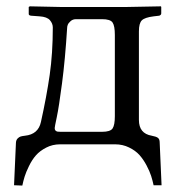

<svg xmlns="http://www.w3.org/2000/svg" viewBox="-20 -451 556 600"><path d="M168 0Q144 0 124.3 10.3Q104.5 20.5 92.3 34.4Q80.1 48.3 70.6 67.9Q61 87.4 56.9 101.1Q52.7 114.7 49.8 128.9L23.9 127.9L29.8 -4.9Q30.3 -13.2 34.9 -18.1Q39.6 -22.9 44.4 -24.4Q49.3 -25.9 58.1 -26.9Q99.6 -31.2 107.9 -69.8Q125.5 -148.9 135.3 -216.8Q145 -284.7 145 -365.2Q145 -377.4 136 -387.9Q127 -398.4 104 -399.9L77.1 -401.9Q69.8 -402.8 69.8 -407.2V-429.2L73.2 -431.2Q150.9 -429.2 168 -429.2H377L482.9 -431.2L483.9 -429.2V-409.2Q483.9 -406.2 481.7 -404.3Q479.5 -402.3 477.1 -401.9L460 -399.9Q432.6 -396.5 423.3 -387.5Q414.1 -378.4 414.1 -353V-76.2Q414.1 -33.7 454.1 -26.9Q467.8 -24.4 473.4 -20.3Q479 -16.1 479 -5.9L484.9 127.9H460Q457 113.8 452.4 99.1Q447.8 84.5 438 65.9Q428.2 47.4 415.8 33.4Q403.3 19.5 383.3 9.8Q363.3 0 339.8 0ZM150.9 -50.8Q150.9 -45.4 153.8 -42.7Q156.7 -40 160.2 -39.6Q163.6 -39.1 169.9 -39.1H298.8Q324.7 -39.1 331.8 -49.6Q338.9 -60.1 338.9 -87.9V-341.8Q338.9 -370.1 331.8 -380.6Q324.7 -391.1 298.8 -391.1H217.8Q207.5 -391.1 200.7 -385Q193.8 -378.9 191.9 -373.8Q189.9 -368.7 189.9 -365.2Q183.6 -264.6 173.8 -190.4Q164.1 -116.2 157.5 -85.2Q150.9 -54.2 150.9 -50.8Z"/></svg>

Font: Linux Biolinum
Style: Regular
Weight: 400
Designer: Philipp H. Poll
Foundry: Philipp H. Poll
Version: Version 0.6.4